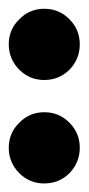

<svg xmlns="http://www.w3.org/2000/svg" viewBox="98 -918 202 438"><g transform="rotate(90 199.0 -699.0)"><path d="M317 -618C339.5 -618 359 -626 375 -642C390.5 -657.5 398.5 -676.5 398.5 -699C398.5 -721.5 390.5 -741 375 -756.5C359 -772 339.5 -780 317 -780C294.5 -780 275.5 -772 260 -756.5C244 -741 236 -721.5 236 -699C236 -676.5 244 -657.5 260 -642C275.5 -626 294.5 -618 317 -618ZM81 -618C103.5 -618 123 -626 139 -642C154.5 -657.5 162.5 -676.5 162.5 -699C162.5 -721.5 154.5 -741 139 -756.5C123 -772 103.5 -780 81 -780C58.5 -780 39.5 -772 24 -756.5C8 -741 0 -721.5 0 -699C0 -676.5 8 -657.5 24 -642C39.5 -626 58.5 -618 81 -618Z"/></g></svg>

Font: Spartan
Style: Bold
Weight: 700
Designer: Matt Bailey, Mirko Velimirovic
Foundry: Matt Bailey
Version: Version 1.003